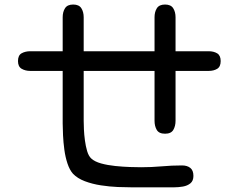

<svg xmlns="http://www.w3.org/2000/svg" viewBox="-20 -804 1040 839"><path d="M556.6 14.6Q530.3 14.6 494.6 13.2Q459 11.7 420.9 5.9Q382.8 0 350.6 -12.2Q318.4 -24.4 298.8 -44.9Q284.2 -61.5 274.9 -89.4Q265.6 -117.2 261.2 -149.9Q256.8 -182.6 255.4 -213.4Q253.9 -244.1 253.9 -264.6V-494.1H112.3Q90.8 -494.1 74.7 -503.4Q58.6 -512.7 58.6 -537.1Q58.6 -562.5 74.7 -571.3Q90.8 -580.1 112.3 -580.1H253.9V-728.5Q253.9 -752 264.2 -768.1Q274.4 -784.2 299.8 -784.2Q325.2 -784.2 335.4 -768.1Q345.7 -752 345.7 -728.5V-580.1H655.3V-728.5Q655.3 -752 665.5 -768.1Q675.8 -784.2 701.2 -784.2Q726.6 -784.2 736.8 -768.1Q747.1 -752 747.1 -728.5V-580.1H891.6Q914.1 -580.1 929.2 -570.8Q944.3 -561.5 944.3 -537.1Q944.3 -512.7 929.2 -503.4Q914.1 -494.1 891.6 -494.1H747.1V-276.4Q747.1 -252.9 737.3 -236.3Q727.5 -219.7 701.2 -219.7Q674.8 -219.7 665 -236.3Q655.3 -252.9 655.3 -276.4V-494.1H345.7V-276.4Q345.7 -261.7 346.7 -238.8Q347.7 -215.8 351.1 -190.4Q354.5 -165 360.8 -143.6Q367.2 -122.1 378.9 -111.3Q393.6 -97.7 421.9 -89.8Q450.2 -82 483.9 -78.6Q517.6 -75.2 547.9 -74.2Q578.1 -73.2 596.7 -73.2Q641.6 -73.2 686 -77.1Q730.5 -81.1 775.4 -81.1Q797.9 -81.1 811.5 -70.3Q825.2 -59.6 825.2 -35.2Q825.2 -13.7 812 -2.9Q798.8 7.8 779.3 11.2Q759.8 14.6 739.7 14.6Q719.7 14.6 705.1 14.6Z"/></svg>

Font: Kosugi Maru
Style: Regular
Weight: 400
Designer: MOTOYA
Version: Version 4.002